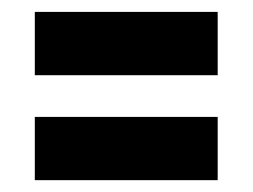

<svg xmlns="http://www.w3.org/2000/svg" viewBox="-20 -489 429 326"><path d="M39.1 -183.1H349.6V-290.5H39.1ZM39.1 -361.3H349.6V-468.8H39.1Z"/></svg>

Font: Roboto Flex
Style: wght 700 wdth 25 opsz 34 GRAD 0.00 slnt 0.00 XTRA 468 XOPQ 96 YOPQ 79 YTLC 514 YTUC 712 YTAS 750 YTDE -203.00 YTFI 738
Weight: 700
Width: 1
Designer: Berlow after Robertson
Foundry: Google
Version: Version 3.100